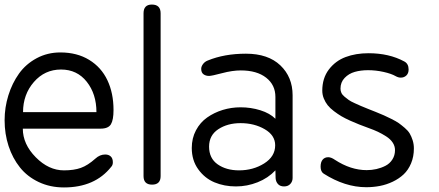

<svg xmlns="http://www.w3.org/2000/svg" viewBox="-20 -802 1909 834"><path d="M242.2 -574.2Q314.5 -574.2 367.2 -542Q419.9 -509.8 446.5 -453.6Q473.1 -397.5 473.1 -324.2Q473.1 -280.8 461.7 -262Q450.2 -243.2 417 -243.2H79.1Q79.1 -175.8 135.3 -118.9Q191.4 -62 257.8 -62Q301.3 -62 331.3 -72.8Q361.3 -83.5 394 -112.8Q413.6 -130.9 437 -130.9Q452.1 -130.9 461.2 -122.3Q470.2 -113.8 470.2 -97.2Q470.2 -84.5 462.9 -77.1Q392.1 12.2 257.8 12.2Q197.8 12.2 148.2 -11.2Q98.6 -34.7 66.7 -74.7Q34.7 -114.7 17.3 -167.5Q0 -220.2 0 -279.8Q0 -335.4 16.4 -387.9Q32.7 -440.4 62.5 -482.2Q92.3 -523.9 139.2 -549.1Q186 -574.2 242.2 -574.2ZM80.1 -314.9H398.9Q398.9 -393.6 356.9 -446.8Q314.9 -500 245.1 -500Q174.3 -500 127.2 -445.8Q80.1 -391.6 80.1 -314.9Z M603.5 -37.1V-744.1Q603.5 -782.2 639.6 -782.2Q677.7 -782.2 677.7 -744.1V-37.1Q677.7 0 640.6 0Q603.5 0 603.5 -37.1Z M882.3 -539.1Q954.6 -568.8 1048.3 -568.8Q1144.5 -568.8 1197.8 -518.1Q1251 -467.3 1251 -388.2V-28.8Q1251 -13.7 1241 -2.9Q1231 7.8 1213.9 7.8Q1196.8 7.8 1187.5 -2.4Q1178.2 -12.7 1177.2 -27.8Q1176.3 -46.9 1176.3 -62Q1144.5 -28.3 1099.1 -10.3Q1053.7 7.8 1004.9 7.8Q954.1 7.8 911.6 -10Q869.1 -27.8 841.1 -66.7Q813 -105.5 813 -159.2Q813 -201.7 831.3 -236.1Q849.6 -270.5 879.9 -291.7Q910.2 -313 947.5 -324.5Q984.9 -335.9 1024.9 -335.9Q1069.8 -335.9 1111.1 -323Q1152.3 -310.1 1176.3 -286.1V-380.9Q1176.3 -433.1 1136 -464.6Q1095.7 -496.1 1025.9 -496.1Q989.3 -496.1 944.3 -484.1Q899.4 -472.2 888.2 -472.2Q873.5 -472.2 863.8 -479.5Q854 -486.8 854 -502.9Q854 -513.2 861.8 -523.7Q869.6 -534.2 882.3 -539.1ZM888.2 -165Q888.2 -114.3 925.5 -88.1Q962.9 -62 1018.1 -62Q1079.6 -62 1127.4 -92Q1175.3 -122.1 1175.3 -170.9Q1175.3 -214.4 1129.9 -240.7Q1084.5 -267.1 1024.9 -267.1Q968.3 -267.1 928.2 -240.7Q888.2 -214.4 888.2 -165Z M1434.6 -107.9Q1503.4 -63 1572.8 -63Q1594.2 -63 1615 -67.6Q1635.7 -72.3 1654.3 -81.8Q1672.9 -91.3 1684.3 -109.1Q1695.8 -127 1695.8 -149.9Q1695.8 -167.5 1685.8 -182.6Q1675.8 -197.8 1657.5 -209.5Q1639.2 -221.2 1621.6 -229.5Q1604 -237.8 1580.6 -246.1Q1557.1 -254.9 1540.5 -261.2Q1523.9 -267.6 1501.2 -277.8Q1478.5 -288.1 1463.1 -297.1Q1447.8 -306.2 1430.7 -319.1Q1413.6 -332 1403.3 -345Q1393.1 -357.9 1386.5 -374.3Q1379.9 -390.6 1379.9 -408.2Q1379.9 -462.4 1408.4 -500Q1437 -537.6 1481.2 -554.2Q1525.4 -570.8 1580.6 -570.8Q1669.9 -570.8 1735.8 -535.2Q1754.9 -525.4 1754.9 -500Q1754.9 -483.4 1745.1 -474.1Q1735.4 -464.8 1720.7 -464.8Q1710 -464.8 1698.7 -471.2Q1680.2 -481.9 1646.5 -489.5Q1612.8 -497.1 1578.6 -497.1Q1546.9 -497.1 1521 -489.7Q1495.1 -482.4 1477.1 -463.6Q1459 -444.8 1459 -417Q1459 -407.2 1462.9 -398.7Q1466.8 -390.1 1476.8 -381.8Q1486.8 -373.5 1494.9 -367.7Q1502.9 -361.8 1520.8 -353.8Q1538.6 -345.7 1548.1 -341.6Q1557.6 -337.4 1580.3 -328.4Q1603 -319.3 1611.8 -315.9Q1635.7 -306.2 1647.5 -301Q1659.2 -295.9 1680.2 -285.4Q1701.2 -274.9 1712.2 -267.1Q1723.1 -259.3 1737.8 -246.8Q1752.4 -234.4 1759.8 -221.9Q1767.1 -209.5 1772.5 -192.6Q1777.8 -175.8 1777.8 -157.2Q1777.8 -121.6 1765.6 -92.5Q1753.4 -63.5 1733.4 -44.7Q1713.4 -25.9 1686.3 -12.9Q1659.2 0 1630.4 5.6Q1601.6 11.2 1570.8 11.2Q1478.5 11.2 1385.7 -47.9Q1372.6 -56.6 1372.6 -78.1Q1372.6 -98.1 1381.6 -108.6Q1390.6 -119.1 1405.8 -119.1Q1418.5 -119.1 1434.6 -107.9Z"/></svg>

Font: BPreplay
Style: Regular
Weight: 400
Designer: Magenta/George Triantafyllakos
Foundry: Magenta/George Triantafyllakos
Version: Version 1.00